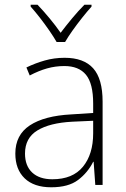

<svg xmlns="http://www.w3.org/2000/svg" viewBox="-20 -784 533 814"><path d="M254 -539Q335 -539 375 -494.5Q415 -450 415 -353V0H384L377 -98H375Q352 -52 311 -21Q270 10 197 10Q124 10 84.5 -28Q45 -66 45 -133Q45 -212 106.5 -252.5Q168 -293 282 -299L375 -305V-345Q375 -430 344.5 -467Q314 -504 253 -504Q215 -504 179.5 -494Q144 -484 106 -464L92 -498Q129 -516 169.5 -527.5Q210 -539 254 -539ZM375 -272 286 -268Q191 -263 138.5 -231Q86 -199 86 -133Q86 -81 116.5 -52.5Q147 -24 202 -24Q288 -24 331.5 -77Q375 -130 375 -219ZM368 -764V-756Q350 -736 328.5 -709Q307 -682 287.5 -654.5Q268 -627 256 -606H220Q208 -627 189 -654.5Q170 -682 149 -709Q128 -736 110 -756V-764H139Q164 -738 190.5 -706Q217 -674 237 -645Q259 -674 285.5 -706Q312 -738 338 -764Z"/></svg>

Font: Noto Sans Disp ExtLt
Style: Regular
Weight: 200
Designer: Monotype Design Team
Foundry: Monotype Imaging Inc.
Version: Version 2.000;GOOG;noto-source:20170915:90ef993387c0